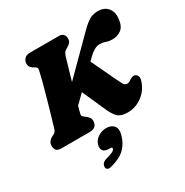

<svg xmlns="http://www.w3.org/2000/svg" viewBox="-221 -893 1313 1363"><g transform="rotate(-30 436.0 -211.5)"><path d="M296 -139Q294.5 -131 299.5 -125.8Q304.5 -120.5 311 -115L322.5 -106Q334 -97 343.2 -86Q352.5 -75 352.5 -56Q352.5 -30.5 337.2 -15.2Q322 0 292.5 0H59.5Q28 0 17.5 -14Q7 -28 7 -49Q7 -70.5 18.5 -84.5Q30 -98.5 44 -105.5L60 -113.5Q70 -118.5 75.5 -126.5Q81 -134.5 86.5 -153Q98 -191.5 113.8 -245.5Q129.5 -299.5 146 -358Q162.5 -416.5 176.8 -470.2Q191 -524 199 -562Q201.5 -573.5 197.5 -579.8Q193.5 -586 185.5 -590.5L172.5 -598Q158.5 -606.5 151.2 -616.8Q144 -627 144 -642.5Q144 -668 160 -684Q176 -700 205 -700H442.5Q467 -700 478.2 -686.5Q489.5 -673 489.5 -652Q489.5 -630.5 477.8 -618.8Q466 -607 448.5 -597L439.5 -592Q432.5 -588.5 425 -579.2Q417.5 -570 411.5 -550Q402 -518 388 -469.8Q374 -421.5 359 -370L620 -631Q651.5 -663 675 -681.2Q698.5 -699.5 720.5 -707.2Q742.5 -715 768.5 -715Q822 -715 849.8 -680.2Q877.5 -645.5 870.5 -592Q864 -534.5 832.8 -511.5Q801.5 -488.5 760 -488.5Q734 -488.5 711 -496.8Q688 -505 660 -505Q641.5 -505 618.5 -492.5Q595.5 -480 575 -459.5L545 -430.5L642.5 -225Q654.5 -199.5 664.5 -181.8Q674.5 -164 695 -164Q705 -164 712.8 -168.5Q720.5 -173 729.5 -179Q751 -193.5 768 -189Q782 -185.5 789.8 -169.8Q797.5 -154 786.5 -123Q772 -81.5 742.8 -50.2Q713.5 -19 675.8 -2Q638 15 597.5 15Q542 15 517.2 -7.8Q492.5 -30.5 472 -75.5L384 -273L312.5 -203Q305.5 -177.5 301.2 -160.5Q297 -143.5 296 -139ZM349.5 172Q315 172 302.2 154.8Q289.5 137.5 297 108.5Q306 75 337 54.5Q368 34 404 34Q446.5 34 466.8 58.8Q487 83.5 474.5 130.5Q459 188.5 419.5 228.8Q380 269 300 289.5Q278 295.5 267.5 288Q257 280.5 258 265.5Q259 251 269 239.8Q279 228.5 299.5 223Q344.5 210.5 358 202.5Q371.5 194.5 374 185Q377.5 172 359.5 172Z"/></g></svg>

Font: Fraunces 9pt S100 Black
Style: Italic
Weight: 900
Italic angle: -16°
Version: Version 1.000; ttfautohint (v1.8.3)